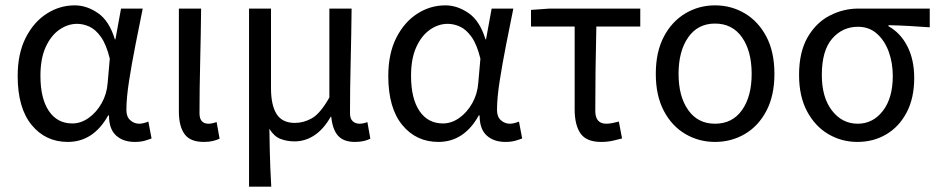

<svg xmlns="http://www.w3.org/2000/svg" viewBox="-20 -518 3504 717"><path d="M233 12Q150 12 98 -51.5Q46 -115 46 -234Q46 -318 76 -377Q106 -436 154.5 -467Q203 -498 259 -498Q304 -498 346 -469Q388 -440 409 -371H411L432 -486H513Q500 -422 486 -351Q472 -280 462 -216Q452 -152 452 -107Q452 -82 466.5 -69Q481 -56 500 -56Q508 -56 517.5 -58.5Q527 -61 534 -64L546 -1Q536 3 520.5 7.5Q505 12 483 12Q440 12 413.5 -12Q387 -36 387 -87H384Q329 12 233 12ZM250 -57Q282 -57 311 -77.5Q340 -98 359.5 -132.5Q379 -167 382 -208L390 -299Q377 -352 357 -380Q337 -408 314 -418.5Q291 -429 268 -429Q233 -429 201.5 -407Q170 -385 150.5 -342Q131 -299 131 -235Q131 -150 162.5 -103.5Q194 -57 250 -57Z M741 12Q690 12 669 -17.5Q648 -47 648 -101V-486H731Q730 -388 727.5 -285.5Q725 -183 725 -95Q725 -56 759 -56Q771 -56 789 -62L800 0Q789 5 775 8.5Q761 12 741 12Z M910 179V-486H992V-189Q992 -125 1013 -92Q1034 -59 1081 -59Q1114 -59 1145 -76.5Q1176 -94 1210 -154V-486H1293Q1292 -388 1289.5 -285.5Q1287 -183 1287 -95Q1287 -75 1297 -65.5Q1307 -56 1323 -56Q1336 -56 1352 -62L1363 0Q1353 5 1339 8.5Q1325 12 1305 12Q1264 12 1243 -10.5Q1222 -33 1217 -82H1215Q1189 -36 1154.5 -13Q1120 10 1080 10Q1051 10 1027 0.5Q1003 -9 986 -37Q987 11 987.5 45Q988 79 989.5 109.5Q991 140 993 179Z M1617 12Q1534 12 1482 -51.5Q1430 -115 1430 -234Q1430 -318 1460 -377Q1490 -436 1538.5 -467Q1587 -498 1643 -498Q1688 -498 1730 -469Q1772 -440 1793 -371H1795L1816 -486H1897Q1884 -422 1870 -351Q1856 -280 1846 -216Q1836 -152 1836 -107Q1836 -82 1850.5 -69Q1865 -56 1884 -56Q1892 -56 1901.5 -58.5Q1911 -61 1918 -64L1930 -1Q1920 3 1904.5 7.5Q1889 12 1867 12Q1824 12 1797.5 -12Q1771 -36 1771 -87H1768Q1713 12 1617 12ZM1634 -57Q1666 -57 1695 -77.5Q1724 -98 1743.5 -132.5Q1763 -167 1766 -208L1774 -299Q1761 -352 1741 -380Q1721 -408 1698 -418.5Q1675 -429 1652 -429Q1617 -429 1585.5 -407Q1554 -385 1534.5 -342Q1515 -299 1515 -235Q1515 -150 1546.5 -103.5Q1578 -57 1634 -57Z M2225 12Q2170 12 2148 -19.5Q2126 -51 2126 -110V-419H1963V-481L2033 -486H2371V-419H2207Q2205 -337 2204 -257.5Q2203 -178 2203 -104Q2203 -56 2244 -56Q2255 -56 2267 -58.5Q2279 -61 2291 -64L2303 -1Q2289 3 2268.5 7.5Q2248 12 2225 12Z M2650 12Q2590 12 2539.5 -17.5Q2489 -47 2459 -104Q2429 -161 2429 -242Q2429 -324 2459 -381Q2489 -438 2539.5 -468Q2590 -498 2650 -498Q2711 -498 2761.5 -468Q2812 -438 2842 -381Q2872 -324 2872 -242Q2872 -161 2842 -104Q2812 -47 2761.5 -17.5Q2711 12 2650 12ZM2650 -56Q2715 -56 2751 -107Q2787 -158 2787 -242Q2787 -327 2751 -378.5Q2715 -430 2650 -430Q2586 -430 2550 -378.5Q2514 -327 2514 -242Q2514 -158 2550 -107Q2586 -56 2650 -56Z M3182 12Q3123 12 3073.5 -17Q3024 -46 2994 -102Q2964 -158 2964 -238Q2964 -323 2995.5 -378Q3027 -433 3078 -459.5Q3129 -486 3186 -486H3452V-416Q3411 -419 3375 -421Q3339 -423 3298 -424V-420Q3343 -395 3368.5 -345Q3394 -295 3394 -227Q3394 -152 3366 -98.5Q3338 -45 3290 -16.5Q3242 12 3182 12ZM3183 -56Q3240 -56 3277 -104Q3314 -152 3314 -234Q3314 -283 3299 -324.5Q3284 -366 3255 -392Q3226 -418 3184 -418Q3126 -418 3087.5 -373.5Q3049 -329 3049 -238Q3049 -154 3087 -105Q3125 -56 3183 -56Z"/></svg>

Font: .
Style: 
Weight: 400
Designer: Paul D. Hunt, Dalton Maag
Foundry: Dalton Maag Ltd
Version: Version 1.200